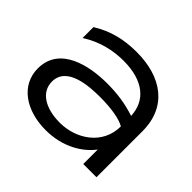

<svg xmlns="http://www.w3.org/2000/svg" viewBox="-139 -754 945 945"><g transform="rotate(45 334.0 -281.5)"><path d="M526 0H618V-320C618 -493 493 -576 323 -576C233 -576 157 -557 85 -512V-436C157 -483 235 -500 307 -500C446 -500 521 -436 525 -334C458 -356 399 -364 328 -364C206 -364 35 -329 35 -175C35 -58 140 13 277 13C397 13 482 -42 526 -101ZM526 -262C526 -135 414 -62 301 -62C195 -62 130 -108 130 -178C130 -283 273 -292 353 -292C427 -292 491 -282 526 -262Z"/></g></svg>

Font: Bounded Light
Style: Regular
Weight: 300
Designer: Vlad Churkin
Version: Version 3.0